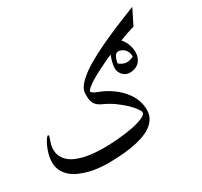

<svg xmlns="http://www.w3.org/2000/svg" viewBox="-150 -967 1193 1133"><g transform="rotate(-30 447.0 -400.5)"><path d="M372.6 -460Q373 -487.8 397.7 -516.4Q422.4 -544.9 463.1 -573Q503.9 -601.1 556.2 -627.9Q608.4 -654.8 663.3 -679.4Q718.3 -704.1 772 -725.6Q825.7 -747.1 869.1 -764.6L816.9 -659.7Q797.9 -654.8 770.8 -645.5Q743.7 -636.2 712.4 -624.3Q681.2 -612.3 647.2 -597.9Q613.3 -583.5 580.3 -568.1Q547.4 -552.7 517.1 -537.1Q486.8 -521.5 462.9 -507.1Q439 -492.7 423.3 -480Q407.7 -467.3 403.3 -458Q403.3 -452.1 411.9 -445.3Q420.4 -438.5 445.3 -429.2Q464.4 -422.4 486.1 -411.1Q507.8 -399.9 529.5 -384.3Q551.3 -368.7 571.3 -348.9Q591.3 -329.1 606.7 -305.4Q622.1 -281.7 631.1 -254.2Q640.1 -226.6 640.1 -195.3Q640.1 -161.6 624.5 -136.5Q608.9 -111.3 582.3 -93.8Q555.7 -76.2 520 -64.9Q484.4 -53.7 444.3 -47.4Q404.3 -41 362.1 -38.6Q319.8 -36.1 279.8 -36.1Q254.4 -36.1 223.6 -39.3Q192.9 -42.5 161.9 -50Q130.9 -57.6 101.6 -70.1Q72.3 -82.5 49.8 -101.3Q27.3 -120.1 13.7 -146Q0 -171.9 0 -205.6Q0 -233.4 7.6 -260.5Q15.1 -287.6 25.1 -308.8Q35.2 -330.1 44.7 -343.3Q54.2 -356.4 58.6 -356.4Q63.5 -356.4 63.5 -351.1Q63.5 -346.7 60.5 -338.9Q57.6 -331.1 54 -320.3Q50.3 -309.6 47.1 -296.4Q43.9 -283.2 43.9 -268.1Q43.9 -239.7 54.9 -218.5Q65.9 -197.3 84.7 -181.4Q103.5 -165.5 129.2 -155Q154.8 -144.5 184.1 -138.4Q213.4 -132.3 245.4 -129.6Q277.3 -127 308.6 -127Q340.3 -127 374.8 -129.2Q409.2 -131.3 442.9 -135.3Q476.6 -139.2 507.1 -145Q537.6 -150.9 560.5 -158.7Q583.5 -166.5 597.2 -175.5Q610.8 -184.6 610.8 -195.3Q610.8 -203.1 597.4 -222.4Q584 -241.7 559.8 -265.1Q535.6 -288.6 502 -313Q468.3 -337.4 427.7 -355.5Q408.2 -364.3 397 -374.8Q385.7 -385.3 380.1 -397.9Q374.5 -410.6 373.3 -426Q372.1 -441.4 372.1 -460ZM626.5 -518.6Q652.8 -496.6 679.2 -496.6Q689.5 -496.6 701.9 -500Q714.4 -503.4 724.6 -508.8V-513.2Q724.6 -528.8 719 -541Q713.4 -553.2 704.6 -561.5Q695.8 -569.8 685.5 -574.2Q675.3 -578.6 666 -578.6Q651.9 -578.6 642.6 -564.7Q633.3 -550.8 626.5 -518.6ZM660.6 -434.6Q649.4 -434.6 638.2 -439.7Q627 -444.8 618.2 -453.6Q609.4 -462.4 603.8 -474.6Q598.1 -486.8 598.1 -501Q598.1 -518.6 603.3 -540Q608.4 -561.5 618.2 -586.4Q641.6 -648.9 670.9 -648.9Q685.5 -648.9 700.2 -637.7Q714.8 -626.5 726.6 -608.9Q738.3 -591.3 745.4 -569.3Q752.4 -547.4 752.4 -525.9Q752.4 -506.3 746.6 -489.5Q740.7 -472.7 729.2 -460.4Q717.8 -448.2 700.7 -441.4Q683.6 -434.6 660.6 -434.6Z"/></g></svg>

Font: HM XNiloofar
Style: Regular
Weight: 400
Designer: Hossein Movahhedian
Version: Version 2.8, 2015